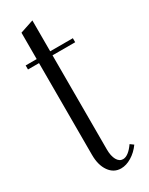

<svg xmlns="http://www.w3.org/2000/svg" viewBox="-172 -661 547 705"><g transform="rotate(-30 101.0 -309.0)"><path d="M117.2 7.8Q86.4 7.8 67.6 -18.8Q48.8 -45.4 48.8 -88.9V-478H2V-495.1H48.8V-606.9L106 -626V-495.1H202.1V-478H106V-79.1Q106 -51.3 115.2 -34.7Q124.5 -18.1 140.1 -18.1Q162.6 -18.1 188 -54.2L202.1 -43.9Q185.1 -20 162.1 -6.1Q139.2 7.8 117.2 7.8Z"/></g></svg>

Font: Moniqa Narrow Heading
Style: Regular
Weight: 400
Width: 4
Designer: Rajesh Rajput
Foundry: Rajesh Rajput
Version: Version 1.000